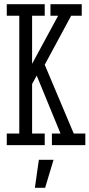

<svg xmlns="http://www.w3.org/2000/svg" viewBox="-20 -691 426 914"><path d="M12.2 -670.9H192.9V-616.2H132.8V-387.2L256.8 -616.2H220.2V-670.9H369.1V-616.2H318.8L192.9 -382.8L331.1 -55.2H386.2V0H227.1V-55.2H268.1L154.8 -331.1L132.8 -291V-55.2H192.9V0H12.2V-55.2H71.8V-616.2H12.2ZM194.8 203.1H146L165 69.8H234.9Z"/></svg>

Font: Stint Ultra Condensed
Style: Regular
Weight: 400
Width: 1
Designer: Astigmatic (AOETI)
Foundry: Astigmatic (AOETI)
Version: Version 1.000